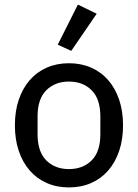

<svg xmlns="http://www.w3.org/2000/svg" viewBox="-20 -806 602 838"><path d="M281 12Q228 12 184.5 -7Q141 -26 110 -61.5Q79 -97 62 -147Q45 -197 45 -259Q45 -321 62 -371Q79 -421 110 -456.5Q141 -492 184.5 -511Q228 -530 281 -530Q334 -530 377.5 -511Q421 -492 452 -456.5Q483 -421 500 -371Q517 -321 517 -259Q517 -197 500 -147Q483 -97 452 -61.5Q421 -26 377.5 -7Q334 12 281 12ZM281 -68Q342 -68 380 -106Q418 -144 418 -220V-298Q418 -374 380 -412Q342 -450 281 -450Q220 -450 182 -412Q144 -374 144 -298V-220Q144 -144 182 -106Q220 -68 281 -68ZM291 -584 232 -611 320 -786 402 -746Z"/></svg>

Font: IBM Plex Sans Hebrew Text
Style: Regular
Weight: 450
Designer: Mike Abbink, Paul van der Laan, Pieter van Rosmalen, Yanek Iontef
Foundry: Bold Monday
Version: Version 1.2